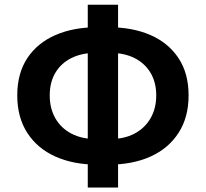

<svg xmlns="http://www.w3.org/2000/svg" viewBox="-20 -786 890 830"><path d="M400.3 -74.3Q297.5 -74.3 219.6 -109.2Q141.7 -144.1 98.1 -211.4Q54.6 -278.7 54.6 -373.6Q54.6 -468.9 98.1 -534.7Q141.7 -600.5 219.6 -634.4Q297.5 -668.3 400.3 -668.3H449.3Q553.1 -668.3 630.6 -634.4Q708.1 -600.5 751.7 -534.7Q795.3 -468.9 795.3 -373.6Q795.3 -278.7 751.7 -211.4Q708.1 -144.1 630.6 -109.2Q553.1 -74.3 449.3 -74.3ZM392.5 -185.1H457.1Q517.1 -185.1 561.4 -208.4Q605.6 -231.7 630.5 -274.3Q655.4 -317 655.4 -373.6Q655.4 -430.4 630.5 -471.7Q605.6 -512.9 561.4 -535.1Q517.1 -557.3 457.1 -557.3H392.5Q333.5 -557.3 288.8 -535.1Q244 -512.9 219.5 -471.7Q195 -430.4 195 -373.6Q195 -317 219.5 -274.3Q244 -231.7 288.8 -208.4Q333.5 -185.1 392.5 -185.1ZM359.4 24.8V-765.6H490.4V24.8Z"/></svg>

Font: Noto Sans TC
Style: Regular
Weight: 100
Designer: Ryoko NISHIZUKA 西塚涼子 (kana, bopomofo & ideographs); Paul D. Hunt (Latin, Greek & Cyrillic); Sandoll Communications 산돌커뮤니
Foundry: Adobe
Version: Version 2.004;hotconv 1.0.118;makeotfexe 2.5.65603